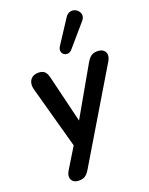

<svg xmlns="http://www.w3.org/2000/svg" viewBox="-174 -863 887 1140"><g transform="rotate(-20 269.5 -293.0)"><path d="M124 188Q100 188 87 177Q74 166 73 148.5Q72 131 84 111L179 -45L171 7L56 -411Q49 -436 54 -455.5Q59 -475 74.5 -486Q90 -497 113 -497Q139 -497 152.5 -484.5Q166 -472 173 -440L253 -109H222L418 -452Q432 -476 447 -486.5Q462 -497 486 -497Q510 -497 523.5 -486Q537 -475 538.5 -457.5Q540 -440 528 -419L192 143Q178 167 163 177.5Q148 188 124 188ZM345 -559Q333 -545 319 -543.5Q305 -542 294 -549.5Q283 -557 280.5 -571Q278 -585 288 -601L384 -748Q396 -767 412 -772Q428 -777 442.5 -772Q457 -767 466.5 -755Q476 -743 476.5 -727.5Q477 -712 463 -696Z"/></g></svg>

Font: Nunito ExtraLight
Style: Bold Italic
Weight: 700
Italic angle: -9°
Version: Version 3.602